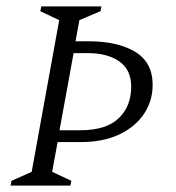

<svg xmlns="http://www.w3.org/2000/svg" viewBox="-20 -580 549 600"><path d="M13 0 16 -15 79 -43 165 -517 106 -545 109 -560H297L294 -545L228 -517L216 -451H257Q348 -451 402.5 -418Q457 -385 457 -315Q457 -264 429.5 -223.5Q402 -183 352 -159.5Q302 -136 232 -136H160L143 -43L203 -15L200 0ZM254 -414H210L166 -173H231Q312 -173 351 -210.5Q390 -248 390 -309Q390 -362 353 -388Q316 -414 254 -414Z"/></svg>

Font: Spectral SC Light
Style: Italic
Weight: 300
Italic angle: -10°
Designer: Jean-Baptiste Levee
Foundry: Production Type
Version: Version 2.001